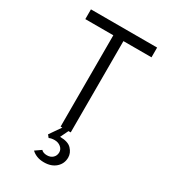

<svg xmlns="http://www.w3.org/2000/svg" viewBox="-223 -808 1020 1152"><g transform="rotate(30 287.0 -232.0)"><path d="M252 0V-632.5H58V-700H516.5V-632.5H322V0ZM272 236Q243 236 221.5 227.2Q200 218.5 186 204.5L227 176Q240 190.5 266.5 190.5Q291.5 190.5 307 175.8Q322.5 161 322.5 138Q322.5 117 304.8 102.5Q287 88 262 88Q239 88 224 95.5L210 78L264 0H306.5L280 55Q336 55 360.2 81Q384.5 107 384.5 138.5Q384.5 180.5 353.8 208.2Q323 236 272 236Z"/></g></svg>

Font: Overpass Light
Style: Regular
Weight: 300
Designer: Delve Withrington, Dave Bailey, Thomas Jockin
Foundry: Delve Fonts LLC
Version: Version 4.000; ttfautohint (v1.8.3)